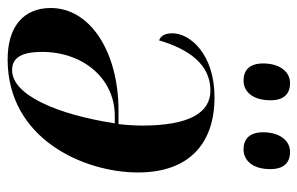

<svg xmlns="http://www.w3.org/2000/svg" viewBox="-162 -628 799 516"><g transform="rotate(90 238.0 -369.5)"><path d="M381 -624C408 -624 434 -645 434 -696C434 -733 416 -749 388 -749C355 -749 335 -718 335 -677C335 -640 353 -624 381 -624ZM196 -624C223 -624 249 -645 249 -697C249 -733 231 -749 203 -749C170 -749 150 -718 150 -677C150 -640 168 -624 196 -624ZM241 -546C125 -546 69 -480 69 -433C69 -411 77 -401 88 -397C112 -478 153 -535 223 -535C283 -535 317 -477 317 -351C317 -335 315 -302 313 -288H277C119 -288 1 -212 1 -106C1 -32 52 10 139 10C355 10 443 -198 443 -340C443 -479 364 -546 241 -546ZM291 -278H311C287 -123 235 -2 168 -2C136 -2 119 -25 119 -83C119 -191 189 -278 291 -278Z"/></g></svg>

Font: Noto Serif Display SemiCondensed SemiBold
Style: Italic
Weight: 600
Width: 4
Italic angle: -12°
Designer: Monotype Design Team
Foundry: Monotype Imaging Inc.
Version: Version 2.009